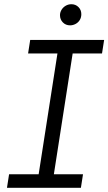

<svg xmlns="http://www.w3.org/2000/svg" viewBox="-20 -889 513 909"><path d="M13 0 23 -64H163L252 -636H113L123 -700H473L463 -636H324L235 -64H373L363 0ZM312 -769Q291 -769 277.5 -783Q264 -797 264 -817Q264 -830 271 -842Q278 -854 290.5 -861.5Q303 -869 318 -869Q338 -869 351.5 -855.5Q365 -842 365 -822Q365 -806 357.5 -794Q350 -782 337.5 -775.5Q325 -769 312 -769Z"/></svg>

Font: MuseoModerno Thin Light
Style: Italic
Weight: 300
Italic angle: -9°
Version: Version 1.003